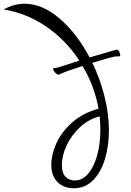

<svg xmlns="http://www.w3.org/2000/svg" viewBox="-209 -1003 704 1033"><path d="M438 -706Q438 -701 434 -700Q433 -700 415.5 -699.5Q398 -699 288 -665Q330 -578 353.5 -483.5Q377 -389 377 -301Q377 -218 355.5 -147Q334 -76 291.5 -33Q249 10 188 10Q135 10 101 -23Q67 -56 67 -117Q67 -171 94 -231.5Q121 -292 178.5 -343.5Q236 -395 321 -418Q300 -540 235 -648L226 -645Q177 -629 152 -620Q127 -611 107 -601Q97 -601 86.5 -614Q76 -627 76 -632L80 -636Q89 -636 105 -640.5Q121 -645 144 -653L212 -675L218 -677Q146 -787 40.5 -859.5Q-65 -932 -189 -952Q-134 -983 -77 -983Q19 -983 112 -903Q205 -823 273 -694L418 -736Q426 -736 432 -725.5Q438 -715 438 -706ZM331 -305Q331 -345 327 -377Q266 -361 220 -317.5Q174 -274 149 -219.5Q124 -165 124 -116Q124 -69 145 -50.5Q166 -32 193 -32Q234 -32 265 -68Q296 -104 313.5 -166.5Q331 -229 331 -305Z"/></svg>

Font: Charmonman
Style: Regular
Weight: 400
Designer: Ekaluck Peanpanawate
Foundry: Cadson Demak Co.,Ltd.
Version: Version 1.000; ttfautohint (v1.6)